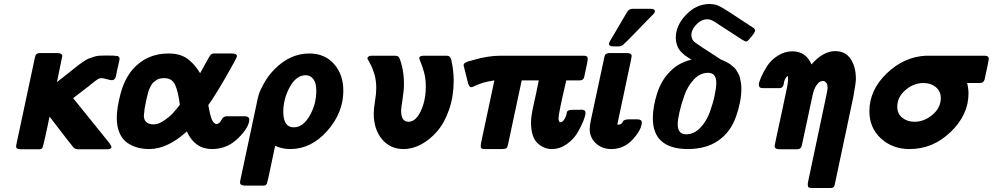

<svg xmlns="http://www.w3.org/2000/svg" viewBox="-20 -738 4990 965"><path d="M64 -20 154.8 -445.8Q154.8 -446.8 155.8 -450.2Q157.7 -458 159.4 -461.4Q161.1 -464.8 166 -468Q170.9 -471.2 181.2 -471.2H268.1Q293 -471.2 293 -456.1Q293 -455.1 266.1 -325.2Q289.1 -343.3 320.1 -367.7Q351.1 -392.1 362.5 -401.6Q374 -411.1 394 -425Q414.1 -439 423.1 -442.4Q432.1 -445.8 448 -451.4Q463.9 -457 478 -458Q492.2 -459 512.2 -459Q558.1 -459 569.6 -456.5Q581.1 -454.1 581.1 -441.9Q581.1 -439.9 577.6 -424.6Q574.2 -409.2 569.1 -386.5Q564 -363.8 562 -352.1Q557.1 -335 542 -335Q535.2 -335 517.1 -340.1Q499 -345.2 490.2 -345.2Q486.3 -345.2 483.2 -344.7Q480 -344.2 477.1 -343Q474.1 -341.8 468.5 -337.9Q462.9 -334 457.5 -330.1Q452.1 -326.2 441.7 -317.6Q431.2 -309.1 419.7 -300Q408.2 -291 388.7 -276.1Q369.1 -261.2 348.1 -245.1V-244.1L529.8 -19Q539.6 -4.9 540 1Q540 12.2 517.1 12.2H370.1Q356.9 11.2 349.1 2.9Q340.3 -6.8 229 -151.9Q222.2 -121.1 212.9 -75.2Q198.7 -10.3 194.8 1Q190.9 12.2 179.2 12.2Q178.2 12.2 176.8 12.2H84Q83 12.2 79.6 11.7Q76.2 11.2 74.7 11.2Q73.2 11.2 70.6 10.5Q67.9 9.8 66.4 8.8Q64.9 7.8 63.5 6.3Q62 4.9 61.5 2.4Q61 0 61 -2.9Q61 -5.9 61.5 -8.5Q62 -11.2 63 -14.6Q64 -18.1 64 -20Z M566.9 -146Q566.9 -194.8 585.9 -266.8Q605 -338.9 645 -387.2Q715.8 -469.2 827.1 -469.2Q861.3 -469.2 887.7 -460.2Q914.1 -451.2 933.6 -433.6Q953.1 -416 963.1 -403.1Q973.1 -390.1 985.8 -370.1Q995.6 -388.2 1010.7 -415Q1032.7 -456.1 1038.8 -462.6Q1044.9 -469.2 1058.1 -469.2H1146Q1170.9 -469.2 1170.9 -455.1Q1170.9 -447.3 1112.3 -346.2Q1053.7 -245.1 1026.9 -210Q1036.6 -154.8 1045.2 -136Q1053.7 -117.2 1067.9 -113.8Q1084 -116.7 1093 -135.3Q1102.1 -153.8 1120.1 -153.8H1206.1Q1232.9 -153.8 1232.9 -137.2Q1232.9 -99.1 1177.5 -43.9Q1122.1 11.2 1044.9 11.2Q960 11.2 918.9 -77.1Q821.8 10.7 731 11.2Q700.2 11.2 673.1 4.2Q646 -2.9 620.8 -19.5Q595.7 -36.1 581.3 -68.6Q566.9 -101.1 566.9 -146ZM703.1 -157.2Q703.1 -113.3 752 -112.8Q775.9 -112.8 804 -131.8Q832 -150.9 845.9 -166Q859.9 -181.2 883.8 -210.9Q876 -276.9 860.4 -311Q844.7 -345.2 807.1 -345.2Q793.9 -345.2 783.4 -343Q772.9 -340.8 764.9 -334.5Q756.8 -328.1 750.5 -323.5Q744.1 -318.8 738.5 -306.9Q732.9 -294.9 730 -289.6Q727.1 -284.2 722.9 -267.1Q718.8 -250 717.3 -244.4Q715.8 -238.8 711.9 -218.5Q708 -198.2 707 -192.9Q703.1 -161.1 703.1 -157.2Z M1186.5 179.2Q1186.5 173.3 1188.5 165L1268.6 -210.9Q1274.4 -241.7 1280.5 -262.5Q1286.6 -283.2 1307.1 -320.1Q1327.6 -356.9 1357.9 -388.2Q1437 -469.2 1534.7 -469.2Q1611.8 -469.2 1658.7 -416.5Q1705.6 -363.8 1705.6 -282.2Q1705.6 -171.4 1624.8 -80.1Q1543.9 11.2 1438.5 11.2Q1399.4 11.2 1362.8 -4.9Q1355 34.2 1342.8 89.8Q1326.7 168.9 1322.3 181.9Q1317.9 194.8 1305.7 194.8Q1302.7 194.8 1301.8 194.8H1213.9Q1186.5 195.3 1186.5 179.2ZM1403.8 -176.8Q1403.8 -97.7 1456.5 -98.1Q1503.4 -98.1 1536.6 -156.5Q1569.8 -214.8 1569.8 -282.2Q1569.8 -321.3 1554.7 -340.6Q1539.6 -359.9 1516.6 -359.9Q1468.8 -359.9 1436.3 -300.3Q1403.8 -240.7 1403.8 -176.8Z M1826.2 -443.8Q1829.1 -458 1847.2 -458H1967.3Q1975.1 -457 1979.7 -455.1Q1984.4 -453.1 1989.3 -441.7Q1994.1 -430.2 2000.5 -404.8Q2010.3 -363.8 2010.3 -316.9Q2010.3 -282.7 2003.2 -239.3Q1996.1 -195.8 1996.1 -182.1Q1996.1 -126 2033.2 -126Q2069.3 -126 2094.7 -179.4Q2120.1 -232.9 2120.1 -303.2Q2120.1 -342.3 2111.6 -373.5Q2103 -404.8 2095.2 -422.9Q2087.4 -440.9 2087.4 -445.8Q2087.4 -458 2110.4 -458H2225.1Q2243.2 -458 2248 -438Q2260.3 -382.8 2260.3 -333Q2260.3 -253.9 2237.3 -187.5Q2214.4 -121.1 2177.7 -78.6Q2141.1 -36.1 2097.2 -12.5Q2053.2 11.2 2008.3 11.2Q1941.4 11.2 1899.9 -38.3Q1858.4 -87.9 1858.4 -168Q1858.4 -189.9 1864.7 -229Q1871.1 -268.1 1871.1 -294.9Q1871.1 -335 1861.1 -367.4Q1851.1 -399.9 1839.1 -420.4Q1827.1 -440.9 1826.2 -443.8Z M2310.1 -409.2Q2310.1 -412.1 2311 -415Q2312 -418 2314.5 -419.9Q2316.9 -421.9 2319.6 -423.3Q2322.3 -424.8 2327.1 -427Q2332 -429.2 2335.9 -430.2Q2339.8 -431.2 2347.9 -433.1Q2356 -435.1 2360.8 -437Q2429.7 -457 2491.2 -458H2915Q2934.1 -458 2934.1 -442.9Q2934.1 -429.7 2916 -350.1Q2912.1 -334 2894 -334H2826.2Q2787.1 -168 2787.1 -143.1Q2787.1 -128.9 2793.9 -124H2802.2L2810.1 -129.9Q2819.8 -141.1 2824 -153.1Q2828.1 -165 2828.6 -171.6Q2829.1 -178.2 2836.2 -182.1Q2843.3 -186 2858.9 -186H2892.1Q2910.2 -189 2919.9 -181.2Q2922.9 -175.3 2922.9 -170.9Q2922.9 -157.7 2911.9 -129.9Q2900.9 -102.1 2881.6 -69.6Q2862.3 -37.1 2827.6 -12.9Q2793 11.2 2752.9 11.2Q2712.9 11.2 2680.9 -19.3Q2648.9 -49.8 2648.9 -124Q2648.9 -132.8 2649.9 -141.8Q2650.9 -150.9 2651.9 -159.4Q2652.8 -168 2656.5 -186Q2660.2 -204.1 2663.6 -219Q2667 -233.9 2674.6 -269Q2682.1 -304.2 2688 -334H2602.1L2533.2 -11.2Q2530.3 2 2525.9 6.8Q2520 10.7 2503.9 11.2H2418Q2405.8 11.2 2400.9 8.5Q2396 5.9 2396 -3.9Q2396 -5.9 2397.9 -20L2464.8 -334Q2425.8 -328.1 2400.4 -319.6Q2375 -311 2365 -305.4Q2355 -299.8 2348.1 -299.8Q2336.9 -299.8 2331.1 -325.2Q2310.1 -408.2 2310.1 -409.2Z M2943.8 -90.8Q2943.8 -106 2949.7 -133.8L3017.6 -451.2Q3019.5 -459 3021 -461.9Q3022.5 -464.8 3028.1 -468Q3033.7 -471.2 3042.5 -471.2H3132.8Q3154.8 -471.2 3154.8 -456.1Q3154.8 -453.1 3152.8 -445.1Q3150.9 -437 3150.9 -434.1L3082.5 -111.8H3090.8Q3098.6 -112.8 3102.5 -116Q3106.4 -119.1 3108.6 -123Q3110.8 -127 3112.8 -129.9Q3114.7 -132.8 3121.8 -135.5Q3128.9 -138.2 3140.6 -138.2H3183.6Q3205.6 -138.2 3205.6 -122.1Q3205.6 -87.9 3161.1 -38.3Q3116.7 11.2 3051.8 11.2Q3006.8 11.2 2975.3 -17.3Q2943.8 -45.9 2943.8 -90.8ZM3040.5 -519Q3040.5 -524.9 3072.8 -577.1Q3105 -631.3 3131.3 -676.8Q3141.1 -693.8 3159.7 -693.8H3249.5Q3271.5 -693.8 3271.5 -681.2Q3271.5 -679.2 3271 -677.5Q3270.5 -675.8 3269 -673.3Q3267.6 -670.9 3266.1 -669.4Q3264.6 -668 3261.5 -664.6Q3258.3 -661.1 3254.9 -658Q3251.5 -654.8 3246.1 -648.9Q3240.7 -643.1 3235.4 -638.2Q3204.6 -606 3163.6 -564Q3120.6 -520 3111.1 -512.5Q3101.6 -504.9 3089.4 -504.9H3061.5Q3040.5 -504.9 3040.5 -519Z M3261.2 -144Q3261.2 -200.2 3282.2 -267.1Q3303.2 -334 3347.2 -377.9Q3390.1 -422.9 3455.1 -438Q3453.1 -439.9 3440.7 -447.5Q3428.2 -455.1 3422.6 -459.5Q3417 -463.9 3406.5 -473.9Q3396 -483.9 3390.6 -493.4Q3385.3 -502.9 3380.9 -517.6Q3376.5 -532.2 3376.5 -547.9Q3376.5 -609.9 3428.2 -663.8Q3480 -717.8 3545.4 -717.8Q3554.2 -717.8 3562.3 -716.8Q3570.3 -715.8 3576.7 -714.4Q3583 -712.9 3594 -707.5Q3605 -702.1 3613 -697.5Q3621.1 -692.9 3639.2 -681.4Q3657.2 -669.9 3670.7 -660.9Q3684.1 -651.9 3713.1 -632.8Q3742.2 -613.8 3765.1 -599.1Q3774.9 -592.3 3775.4 -585Q3775.4 -577.1 3758.3 -555.7Q3741.2 -534.2 3733.4 -529.8H3728Q3726.1 -530.8 3725.1 -530.8Q3724.1 -530.8 3722.2 -532Q3720.2 -533.2 3718.3 -534.2Q3716.3 -535.2 3712.6 -537.1Q3709 -539.1 3703.1 -543Q3697.3 -546.9 3690.2 -551.5Q3683.1 -556.2 3671.6 -563.5Q3660.2 -570.8 3647.2 -579.3Q3634.3 -587.9 3614.7 -600.3Q3595.2 -612.8 3574.2 -627Q3552.2 -641.1 3535.2 -641.1Q3504.4 -641.1 3478.8 -613.5Q3453.1 -585.9 3455.1 -557.1Q3458 -538.1 3468.3 -528.8Q3480.5 -517.6 3603 -439Q3604 -439 3613.5 -434.6Q3623 -430.2 3626.7 -428.5Q3630.4 -426.8 3639.9 -421.4Q3649.4 -416 3653.8 -412.1Q3658.2 -408.2 3666.7 -401.1Q3675.3 -394 3679.7 -387Q3684.1 -379.9 3690.2 -369.4Q3696.3 -358.9 3699.2 -347.4Q3702.1 -335.9 3704.1 -321.5Q3706.1 -307.1 3706.1 -291Q3706.1 -228 3679.2 -151.6Q3652.3 -75.2 3591.3 -32.2Q3531.2 10.7 3438 11.2Q3261.2 10.7 3261.2 -144ZM3386.2 -113.8Q3386.2 -63 3428.2 -63Q3468.3 -63 3499.8 -95.9Q3531.2 -128.9 3547.9 -175.5Q3564.5 -222.2 3572.3 -260.5Q3580.1 -298.8 3580.1 -320.8Q3580.1 -371.6 3539.1 -372.1Q3499 -372.1 3467.5 -338.6Q3436 -305.2 3419.7 -258.5Q3403.3 -211.9 3394.8 -173.3Q3386.2 -134.8 3386.2 -113.8Z M3793.9 -312Q3793.9 -323.2 3804.9 -349.1Q3815.9 -375 3835 -405Q3854 -435.1 3888.4 -457.5Q3922.9 -480 3961.9 -480Q4030.8 -480 4058.6 -414.1Q4116.7 -481 4177.7 -481Q4229.5 -481 4255.6 -441.4Q4281.7 -401.9 4281.7 -341.8Q4281.7 -320.8 4268.6 -250L4175.8 188Q4174.8 193.8 4173.3 197.5Q4171.9 201.2 4167.2 204.1Q4162.6 207 4154.8 207H4064Q4048.8 207 4043 203.1Q4038.1 194.3 4041 178.2L4132.8 -256.8Q4139.6 -287.6 4139.6 -295.9Q4139.6 -314 4132.3 -322.5Q4125 -331.1 4115.7 -331.1Q4108.9 -331.1 4100.8 -327.1Q4092.8 -323.2 4081.8 -306.6Q4070.8 -290 4064.9 -263.2L4009.8 -5.9Q4005.9 12.2 3986.8 12.2H3898.9Q3874 12.2 3873.5 -2.9Q3873.5 -6.8 3875.2 -14.9Q3877 -22.9 3881.3 -43.9Q3885.7 -64.9 3891.8 -93Q3897.9 -121.1 3910.4 -179Q3922.9 -236.8 3937 -305.2Q3940.9 -330.1 3940.9 -341.8Q3940.9 -344.7 3940.4 -349.9Q3939.9 -355 3939.9 -356.9Q3930.2 -350.1 3925 -338.6Q3919.9 -327.1 3919.4 -318.1Q3918.9 -309.1 3913.3 -302Q3907.7 -294.9 3895 -294.9H3814.9Q3793.9 -294.9 3793.9 -312Z M4349.6 -179.2Q4349.6 -285.2 4436.3 -368.7Q4522.9 -452.1 4632.8 -458H4929.7Q4949.7 -458 4949.7 -441.9Q4949.7 -435.1 4928.7 -338.9Q4923.8 -320.8 4904.8 -320.8H4840.8Q4847.7 -293 4847.7 -268.1Q4847.7 -161.1 4758.3 -75Q4668.9 11.2 4551.8 11.2Q4465.8 11.2 4407.7 -42Q4349.6 -95.2 4349.6 -179.2ZM4489.7 -202.1Q4489.7 -166 4515.1 -146Q4540.5 -126 4575.7 -126Q4625.5 -126 4667 -161.4Q4708.5 -196.8 4708.5 -245.1Q4708.5 -279.3 4683.6 -300Q4658.7 -320.8 4621.6 -320.8Q4571.8 -320.8 4530.8 -285.4Q4489.7 -250 4489.7 -202.1Z"/></svg>

Font: CMU Sans Serif
Style: BoldOblique
Weight: 700
Italic angle: -12°
Version: Version 0.7.0